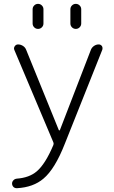

<svg xmlns="http://www.w3.org/2000/svg" viewBox="-20 -777 597 1003"><path d="M150.4 -654.3V-728.5Q150.4 -740.2 158.7 -748.5Q167 -756.8 178.7 -756.8Q190.4 -756.8 198.7 -748.5Q207 -740.2 207 -728.5V-654.3Q207 -642.6 198.7 -634.3Q190.4 -626 178.7 -626Q167 -626 158.7 -634.3Q150.4 -642.6 150.4 -654.3ZM347.7 -654.3V-728.5Q347.7 -740.2 356 -748.5Q364.3 -756.8 376 -756.8Q387.7 -756.8 396 -748.5Q404.3 -740.2 404.3 -728.5V-654.3Q404.3 -642.6 396 -634.3Q387.7 -626 376 -626Q364.3 -626 356 -634.3Q347.7 -642.6 347.7 -654.3ZM287.1 -97.7Q288.1 -95.7 290 -95.7Q292 -95.7 293 -97.7L455.1 -517.6Q460 -529.3 471.2 -537.1Q482.4 -544.9 496.1 -544.9Q505.9 -544.9 512.7 -536.1Q515.6 -530.3 515.6 -525.4Q515.6 -521.5 514.6 -517.6L318.4 -25.4Q266.6 106.4 207 156.2Q154.3 201.2 69.3 206.1Q68.4 206.1 67.4 206.1Q57.6 206.1 50.8 200.2Q43 192.4 43 181.6Q43 171.9 50.8 164.1Q57.6 157.2 68.4 156.2Q132.8 151.4 171.9 118.2Q216.8 80.1 258.8 -19.5Q261.7 -26.4 258.8 -33.2L54.7 -516.6Q50.8 -526.4 57.1 -535.6Q63.5 -544.9 74.2 -544.9Q87.9 -544.9 100.1 -537.1Q112.3 -529.3 117.2 -515.6Z"/></svg>

Font: irohamaru Light
Style: Regular
Weight: 200
Designer: [Source Han Sans]
Ryoko NISHIZUKA  (kana & ideographs); Paul D. Hunt (Latin, Greek & Cyrillic); Wenlong ZHANG  (bopomofo
Version: Version 1.01